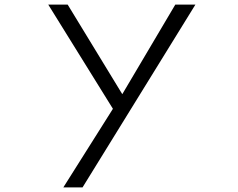

<svg xmlns="http://www.w3.org/2000/svg" viewBox="-20 -790 1040 840"><path d="M341 30 835 -770H747L515 -378L276 -770H191L474 -314L257 30Z"/></svg>

Font: LINE Seed JP_OTF Regular
Style: Regular
Weight: 400
Designer: LY Corporation & Fontrix & Fontworks
Version: Version 1.002